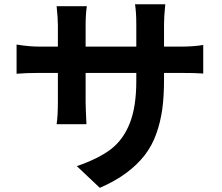

<svg xmlns="http://www.w3.org/2000/svg" viewBox="-20 -816 1040 899"><path d="M748 -597.7H822.3Q887.7 -597.7 931.6 -605.5V-471.7Q898.4 -474.6 822.3 -474.6H748V-442.4Q748 -364.3 739.7 -304.2Q731.4 -244.1 711.4 -188.5Q691.4 -132.8 657.2 -88.9Q623 -44.9 571.3 -6.3Q519.5 32.2 447.3 63.5L339.8 -38.1Q441.4 -73.2 499 -117.2Q556.6 -161.1 587.4 -238.3Q618.2 -315.4 618.2 -436.5V-474.6H380.9V-338.9Q380.9 -312.5 384.8 -234.4H245.1Q251 -273.4 251 -338.9V-474.6H166Q102.5 -474.6 57.6 -470.7V-607.4Q116.2 -597.7 166 -597.7H251V-697.3Q251 -731.4 245.1 -787.1H386.7Q380.9 -750 380.9 -696.3V-597.7H618.2V-703.1Q618.2 -756.8 612.3 -795.9H753.9Q748 -737.3 748 -703.1Z"/></svg>

Font: Gen Shin Gothic Bold
Style: Bold
Weight: 700
Designer: [Source Han Sans]
Ryoko NISHIZUKA  (kana & ideographs); Paul D. Hunt (Latin, Greek & Cyrillic); Wenlong ZHANG  (bopomofo
Version: Version 1.002.20150607